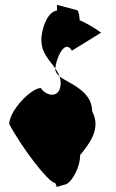

<svg xmlns="http://www.w3.org/2000/svg" viewBox="-20 -742 478 788"><path d="M18 -233C68 -138 177 5 204 8C209 8 214 32 214 25L244 16C271 14 309 -52 309 -106C375 -184 385 -232 358 -286C358 -373 255 -402 224 -429C227 -420 229 -411 229 -401C229 -340 174 -342 147 -381C104 -378 18 -286 18 -233ZM150 -589C146 -526 183 -496 207 -461C209 -498 245 -586 275 -534L395 -608C365 -629 337 -646 307 -659C307 -667 303 -700 297 -700L214 -722V-699C180 -694 156 -644 150 -589ZM207 -458C207 -447 214 -438 224 -429C220 -441 214 -451 207 -461Z"/></svg>

Font: Ampere
Style: SCUltCnd
Weight: 400
Version: Version 1